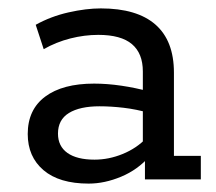

<svg xmlns="http://www.w3.org/2000/svg" viewBox="-20 -427 515 457"><path d="M191 10Q121 10 83.5 -22Q46 -54 46 -108Q46 -166 87.5 -197Q129 -228 204 -228Q235 -228 269 -223Q303 -218 336 -209L320 -199V-257Q320 -300 294 -322Q268 -344 214 -344Q181 -344 147.5 -335.5Q114 -327 84 -310L65 -368Q101 -388 143 -397.5Q185 -407 220 -407Q306 -407 350 -368.5Q394 -330 394 -254V-56H458V0H325V-63L336 -55Q308 -23 268.5 -6.5Q229 10 191 10ZM205 -47Q239 -47 272 -60.5Q305 -74 328 -98L320 -74V-179L336 -158Q304 -167 274 -170.5Q244 -174 217 -174Q170 -174 144 -158Q118 -142 118 -109Q118 -79 140.5 -63Q163 -47 205 -47Z"/></svg>

Font: Rokkitt SemiBold
Style: Regular
Weight: 400
Version: Version 3.103